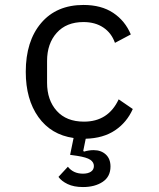

<svg xmlns="http://www.w3.org/2000/svg" viewBox="-20 -548 640 775"><path d="M508 -409 444 -375Q430 -415 397 -437Q364 -459 317 -459Q248 -459 209 -415.5Q170 -372 170 -302V-214Q170 -144 209 -100.5Q248 -57 319 -57Q417 -57 459 -147L516 -108Q492 -54 444.5 -22Q397 10 326 12L316 61L319 64Q339 58 358 58Q388 58 407 75.5Q426 93 426 124Q426 165 394.5 186Q363 207 315 207Q278 207 253 195Q228 183 216 166L254 125Q276 153 315 153Q335 153 347 145Q359 137 359 122Q359 107 344.5 97Q330 87 291 81L263 77L277 9Q186 -4 135 -75.5Q84 -147 84 -258Q84 -382 146 -455Q208 -528 317 -528Q389 -528 437 -496Q485 -464 508 -409Z"/></svg>

Font: iA Writer Duo S
Style: Regular
Weight: 400
Designer: Mike Abbink, Paul van der Laan, Pieter van Rosmalen, Oliver Reichenstein
Foundry: Bold Monday and Information Architects Inc.
Version: Version 2.000